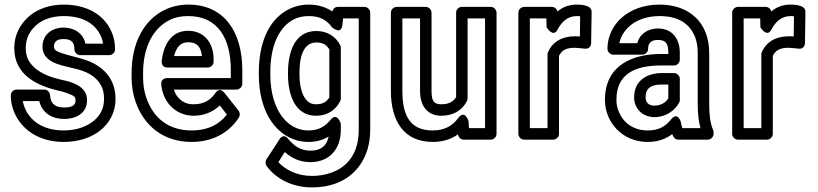

<svg xmlns="http://www.w3.org/2000/svg" viewBox="-20 -583 3562 836"><path d="M79 -143H151C164 -88 210 -65 260 -65C305 -65 359 -86 359 -146C359 -197 317 -214 294 -223C280 -229 262 -232 242 -237C177 -252 125 -279 102 -325C96 -338 92 -354 92 -374C92 -417 111 -449 135 -471C162 -496 203 -513 257 -513C340 -513 394 -481 419 -426C424 -416 427 -404 429 -393H352C342 -439 302 -463 256 -463C210 -463 165 -435 165 -380C165 -332 205 -313 228 -305C264 -292 312 -285 341 -274C379 -260 406 -239 422 -207C429 -193 433 -175 433 -152C433 -107 413 -77 387 -56C357 -32 313 -15 257 -15C161 -15 95 -64 79 -143ZM260 -115C220 -115 200 -131 198 -169C197 -181 187 -193 173 -193H52C41 -193 27 -183 27 -168C27 -143 32 -118 42 -94C76 -14 155 35 257 35C323 35 379 16 419 -17C453 -45 483 -90 483 -152C483 -245 424 -296 358 -320C322 -333 274 -342 245 -353C223 -361 215 -366 215 -380C215 -401 227 -413 256 -413C290 -413 304 -400 304 -368C304 -357 314 -343 329 -343H456C467 -343 481 -353 481 -368C481 -396 476 -422 465 -446C431 -523 353 -563 257 -563C193 -563 138 -542 101 -507C70 -478 42 -433 42 -374C42 -255 144 -210 231 -189C251 -185 265 -180 276 -176C303 -165 309 -163 309 -146C309 -126 296 -115 260 -115Z M985 -278V-243H707C696 -243 680 -236 682 -215C688 -155 721 -110 768 -90C785 -83 803 -79 823 -79C870 -79 909 -97 937 -124L968 -84C935 -42 886 -15 814 -15C711 -15 647 -72 618 -155C608 -183 603 -213 603 -246V-265C603 -384 651 -463 719 -496C743 -508 769 -513 800 -513C929 -513 985 -415 985 -278ZM800 -563C763 -563 728 -555 697 -540C607 -496 553 -397 553 -265V-246C553 -208 559 -172 571 -138C606 -38 689 35 814 35C910 35 979 -8 1020 -71C1025 -79 1026 -92 1019 -101L957 -179C935 -206 918 -179 917 -177C896 -147 868 -129 823 -129C809 -129 798 -131 788 -135C765 -145 746 -164 737 -193H1010C1021 -193 1035 -203 1035 -218V-278C1035 -442 958 -563 800 -563ZM910 -326C910 -396 869 -449 799 -449C720 -449 691 -379 684 -317C683 -307 687 -289 708 -289H885C900 -289 910 -303 910 -314ZM859 -339H738C748 -378 766 -399 799 -399C836 -399 855 -381 859 -339Z M1419 -61C1397 -34 1369 -15 1324 -15C1269 -15 1231 -43 1204 -81C1176 -121 1157 -182 1157 -258V-268C1157 -385 1195 -463 1256 -497C1276 -508 1299 -513 1325 -513C1375 -513 1404 -494 1426 -464C1426 -464 1466 -428 1471 -476L1474 -503H1542V-18C1542 87 1491 145 1422 169C1397 178 1369 183 1338 183C1275 183 1223 157 1192 123L1220 79C1249 105 1285 123 1332 123C1412 123 1464 68 1464 -17V-45C1464 -45 1448 -97 1419 -61ZM1411 12C1402 52 1378 73 1332 73C1289 73 1260 52 1236 23C1212 -7 1196 25 1196 25L1140 111C1135 119 1135 132 1141 140C1182 196 1253 233 1338 233C1374 233 1408 228 1439 217C1527 186 1592 105 1592 -18V-528C1592 -539 1582 -553 1567 -553H1451C1440 -553 1430 -546 1427 -533C1401 -551 1366 -563 1325 -563C1291 -563 1260 -555 1232 -540C1148 -494 1107 -394 1107 -268V-258C1107 -174 1127 -103 1163 -52C1196 -5 1250 35 1324 35C1358 35 1386 26 1411 12ZM1356 -79C1407 -79 1442 -105 1461 -142C1463 -145 1464 -149 1464 -153V-375C1464 -379 1463 -383 1461 -387C1442 -423 1407 -448 1357 -448C1260 -448 1234 -350 1234 -268V-258C1234 -173 1263 -79 1356 -79ZM1414 -368V-159C1402 -140 1387 -129 1356 -129C1343 -129 1334 -132 1326 -137C1301 -153 1284 -196 1284 -258V-268C1284 -349 1308 -398 1357 -398C1387 -398 1401 -388 1414 -368Z M1901 -79C1954 -79 1993 -103 2013 -143C2015 -146 2016 -150 2016 -154V-503H2092V-25H2022L2020 -56C2020 -56 2004 -108 1975 -69C1951 -36 1917 -15 1864 -15C1772 -15 1732 -71 1732 -187V-503H1809V-186C1809 -126 1838 -79 1901 -79ZM1901 -129C1871 -129 1859 -141 1859 -186V-528C1859 -539 1849 -553 1834 -553H1707C1696 -553 1682 -543 1682 -528V-187C1682 -57 1738 35 1864 35C1907 35 1943 24 1974 2C1976 15 1986 25 1999 25H2117C2128 25 2142 15 2142 0V-528C2142 -539 2132 -553 2117 -553H1990C1979 -553 1966 -543 1966 -528V-160C1954 -141 1936 -129 1901 -129Z M2492 -513C2495 -513 2502 -513 2506 -512L2505 -424C2496 -425 2490 -425 2483 -425C2427 -425 2386 -401 2366 -356C2365 -353 2364 -349 2364 -346V-25H2287V-503H2359L2360 -464C2360 -464 2388 -418 2407 -453C2426 -489 2452 -513 2492 -513ZM2491 -563C2457 -563 2430 -552 2407 -533C2405 -544 2395 -553 2383 -553H2262C2251 -553 2237 -543 2237 -528V0C2237 11 2247 25 2262 25H2389C2400 25 2414 15 2414 0V-340C2426 -363 2443 -375 2483 -375C2494 -375 2514 -372 2527 -371C2547 -369 2554 -385 2554 -396L2556 -532C2556 -558 2519 -563 2491 -563Z M3018 -128C3018 -89 3022 -54 3030 -25H2951C2949 -34 2946 -40 2945 -50C2945 -50 2932 -101 2901 -62C2879 -34 2849 -15 2801 -15C2738 -15 2695 -48 2675 -95C2668 -111 2664 -128 2664 -148C2664 -260 2743 -298 2859 -298H2915C2930 -298 2940 -312 2940 -323V-353C2940 -413 2908 -459 2845 -459C2804 -459 2766 -438 2755 -395H2677C2683 -427 2701 -451 2721 -469C2750 -495 2795 -513 2852 -513C2933 -513 2982 -481 3006 -423C3014 -403 3018 -380 3018 -352ZM2852 -563C2785 -563 2728 -542 2688 -507C2655 -478 2625 -432 2625 -370C2625 -359 2635 -345 2650 -345H2777C2788 -345 2802 -355 2802 -370C2802 -397 2816 -409 2845 -409C2877 -409 2890 -396 2890 -353V-348H2859C2734 -348 2614 -299 2614 -148C2614 -122 2619 -98 2629 -75C2657 -11 2718 35 2801 35C2844 35 2879 22 2907 1C2912 13 2918 25 2933 25H3062C3073 25 3087 15 3087 0V-8C3087 -11 3086 -14 3085 -17C3073 -45 3068 -81 3068 -128V-352C3068 -488 2978 -563 2852 -563ZM2741 -159C2741 -107 2782 -73 2829 -73C2879 -73 2919 -101 2938 -138C2940 -141 2940 -145 2940 -149V-240C2940 -255 2926 -265 2915 -265H2863C2802 -265 2741 -236 2741 -159ZM2791 -159C2791 -200 2815 -215 2863 -215H2890V-155C2879 -137 2858 -123 2829 -123C2806 -123 2791 -136 2791 -159Z M3423 -513C3426 -513 3433 -513 3437 -512L3436 -424C3427 -425 3421 -425 3414 -425C3358 -425 3317 -401 3297 -356C3296 -353 3295 -349 3295 -346V-25H3218V-503H3290L3291 -464C3291 -464 3319 -418 3338 -453C3357 -489 3383 -513 3423 -513ZM3422 -563C3388 -563 3361 -552 3338 -533C3336 -544 3326 -553 3314 -553H3193C3182 -553 3168 -543 3168 -528V0C3168 11 3178 25 3193 25H3320C3331 25 3345 15 3345 0V-340C3357 -363 3374 -375 3414 -375C3425 -375 3445 -372 3458 -371C3478 -369 3485 -385 3485 -396L3487 -532C3487 -558 3450 -563 3422 -563Z"/></svg>

Font: Asimov
Style: NarOu
Weight: 500
Designer: Google
Version: Version 2.000980; 2014